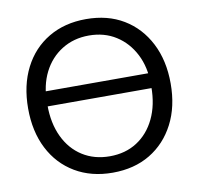

<svg xmlns="http://www.w3.org/2000/svg" viewBox="-81 -807 943 910"><g transform="rotate(-10 390.0 -352.5)"><path d="M390 17Q287 17 209.5 -29Q132 -75 89.5 -158Q47 -241 47 -352Q47 -463 89.5 -546.5Q132 -630 209.5 -676Q287 -722 390 -722Q494 -722 570.5 -676Q647 -630 690 -546.5Q733 -463 733 -352Q733 -241 690 -158Q647 -75 570.5 -29Q494 17 390 17ZM390 -62Q465 -62 521 -98Q577 -134 608.5 -199.5Q640 -265 640 -352V-365Q640 -447 608 -509.5Q576 -572 520 -607.5Q464 -643 390 -643Q317 -643 260 -607.5Q203 -572 171.5 -509.5Q140 -447 140 -365V-352Q140 -265 171 -199.5Q202 -134 258.5 -98Q315 -62 390 -62ZM103 -346V-418H679V-346Z"/></g></svg>

Font: TikTok Sans 24pt
Style: Regular
Weight: 400
Version: Version 4.000